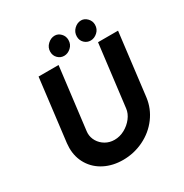

<svg xmlns="http://www.w3.org/2000/svg" viewBox="-205 -1076 1197 1247"><g transform="rotate(-30 393.5 -453.0)"><path d="M247 -257Q247 -225 264 -196.5Q281 -168 311 -150.5Q341 -133 378 -133Q418 -133 454.5 -153Q491 -173 515.5 -205Q540 -237 544 -272L601 -736H751L694 -269Q684 -190 636.5 -126.5Q589 -63 516 -27.5Q443 8 361 8Q285 8 224.5 -22.5Q164 -53 130 -108.5Q96 -164 96 -234Q96 -245 98 -269L155 -736H305L248 -272Q247 -267 247 -257ZM378 -914Q403 -914 422.5 -894Q442 -874 442 -845Q442 -812 418.5 -790.5Q395 -769 367 -769Q340 -769 320.5 -788.5Q301 -808 301 -837Q301 -869 325 -891.5Q349 -914 378 -914ZM576 -914Q601 -914 621 -893.5Q641 -873 641 -845Q641 -812 617.5 -790.5Q594 -769 566 -769Q539 -769 519.5 -788Q500 -807 500 -836Q500 -869 523.5 -891.5Q547 -914 576 -914Z"/></g></svg>

Font: Josefin Sans
Style: Bold Italic
Weight: 700
Italic angle: -7°
Designer: Santiago Orozco
Foundry: Typemade
Version: Version 2.000